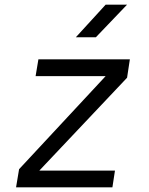

<svg xmlns="http://www.w3.org/2000/svg" viewBox="-20 -805 640 825"><path d="M49 0 62 -78 434 -478H133L145 -550H538L526 -471L149 -72H474L463 0ZM306 -645 434 -785H526L392 -645Z"/></svg>

Font: JetBrains Mono NL Light
Style: Italic
Weight: 300
Italic angle: -9°
Designer: Philipp Nurullin, Konstantin Bulenkov
Foundry: JetBrains
Version: Version 2.304; ttfautohint (v1.8.4.7-5d5b)